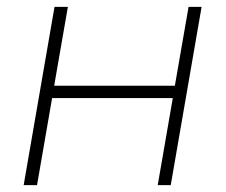

<svg xmlns="http://www.w3.org/2000/svg" viewBox="-20 -540 658 560"><path d="M530 -520 490 -290H138L178 -520H139L49 0H88L132 -254H484L440 0H478L568 -520Z"/></svg>

Font: Fixel Display 20240404 ExLight
Style: Italic
Weight: 200
Italic angle: -10°
Designer: AlfaBravo + MacPaw
Foundry: Kyrylo Tkachov, Marchela Mozhyna, Serhii Makarenko, Maria Weinstein, Zakhar Kryvoshyya
Version: Version 1.211;Glyphs 3.2 (3225)